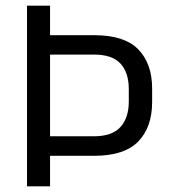

<svg xmlns="http://www.w3.org/2000/svg" viewBox="-20 -659 600 679"><path d="M129.5 -108V-177H311Q376.5 -177 406 -209.8Q435.5 -242.5 435.5 -300V-343.5Q435.5 -402 406.2 -434Q377 -466 312 -466H129V-534.5H313.5Q420.5 -534.5 469.2 -484.2Q518 -434 518 -346V-298Q518 -209 468.8 -158.5Q419.5 -108 313 -108ZM75.5 0V-639H157V-517.5V-486.5V-151.5V-129.5V0Z"/></svg>

Font: Anek Latin
Style: Regular
Weight: 400
Designer: Yesha Goshar
Foundry: Ek Type
Version: Version 1.003